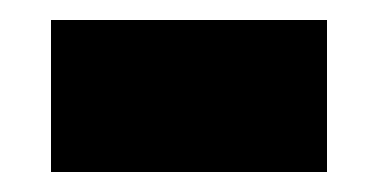

<svg xmlns="http://www.w3.org/2000/svg" viewBox="-20 -364 378 192"><path d="M31 -192V-344H307V-192Z"/></svg>

Font: Noto Sans Syriac Black
Style: Regular
Weight: 900
Designer: Patrick Giasson and the Monotype Design Team
Foundry: Monotype Imaging Inc.
Version: Version 2.000; ttfautohint (v1.8.3) -l 8 -r 50 -G 200 -x 14 